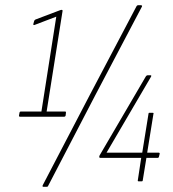

<svg xmlns="http://www.w3.org/2000/svg" viewBox="-20 -696 663 737"><path d="M57 -248Q52 -248 53 -253L55 -264Q56 -268 61 -268H139L196 -632L112 -600Q107 -599 108 -604L111 -615Q112 -619 116 -621L211 -657Q213 -658 215 -658H217Q221 -658 220 -653L159 -268H230Q234 -268 233 -262L232 -253Q231 -248 226 -248ZM146 21Q142 21 144 15L326 -334L504 -672Q506 -676 510 -676H521Q523 -676 524.5 -675Q526 -674 525 -671L346 -331L165 17Q164 21 159 21ZM512 0Q508 0 509 -4L522 -90H365Q361 -90 361 -94V-95Q361 -98 365 -104L540 -403Q543 -407 546 -407H558Q560 -407 560.5 -406Q561 -405 560 -402L389 -110H526L550 -259Q550 -263 553 -263H566Q571 -263 569 -259L545 -110H589Q593 -110 593 -106L590 -94Q589 -90 586 -90H542L528 -4Q528 0 524 0Z"/></svg>

Font: Sofia Sans Condensed Thin
Style: Italic
Weight: 250
Italic angle: -9°
Version: Version 4.100